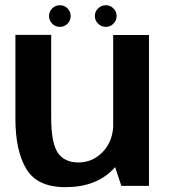

<svg xmlns="http://www.w3.org/2000/svg" viewBox="-20 -730 664 754"><path d="M456.5 0H565V-592.5H424.5V-97ZM181 -593H40.5V-263Q40.5 -138.5 83.2 -66.8Q126 5 237 5Q357.5 5 425.5 -66.5Q493.5 -138 493.5 -214L425 -246.5Q425 -177.5 384.8 -134.8Q344.5 -92 288 -92Q233 -92 207 -130.2Q181 -168.5 181 -269ZM215 -624.5Q233 -624.5 245.2 -637Q257.5 -649.5 257.5 -667Q257.5 -684.5 245.2 -697Q233 -709.5 215 -709.5Q197.5 -709.5 185 -697Q172.5 -684.5 172.5 -667Q172.5 -649.5 185 -637Q197.5 -624.5 215 -624.5ZM395.5 -624.5Q413 -624.5 425.5 -637Q438 -649.5 438 -667Q438 -684.5 425.5 -697Q413 -709.5 395.5 -709.5Q378 -709.5 365.2 -697Q352.5 -684.5 352.5 -667Q352.5 -649.5 365.2 -637Q378 -624.5 395.5 -624.5Z"/></svg>

Font: Anybody UltraCondensed Thin SemiBold
Style: Regular
Weight: 600
Version: Version 1.111